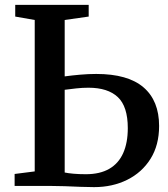

<svg xmlns="http://www.w3.org/2000/svg" viewBox="-20 -763 690 788"><path d="M366 5Q343 5 311.2 3.8Q279.5 2.5 246 1.2Q212.5 0 182 0H40V-49L122.5 -59.5V-681L42.5 -695V-743H344V-695L245.5 -681V-449.5Q275 -453.5 308.8 -456.5Q342.5 -459.5 375 -459.5Q505 -459.5 569 -404.5Q633 -349.5 633 -246Q633 -167.5 597.8 -111.2Q562.5 -55 502 -25Q441.5 5 366 5ZM332.5 -48Q390 -48 428.2 -70Q466.5 -92 485.5 -134.5Q504.5 -177 504.5 -237Q504.5 -326 463.5 -364.5Q422.5 -403 343 -403Q318 -403 292.8 -400.2Q267.5 -397.5 245.5 -394.5V-55Q259.5 -52 282 -50Q304.5 -48 332.5 -48Z"/></svg>

Font: Merriweather 36pt SemiBold
Style: Regular
Weight: 600
Version: Version 2.100